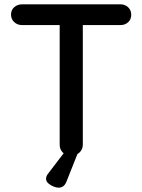

<svg xmlns="http://www.w3.org/2000/svg" viewBox="-20 -720 659 888"><path d="M309 0Q285 0 270.5 -14.5Q256 -29 256 -51V-650H363V-51Q363 -29 347.5 -14.5Q332 0 309 0ZM82 -604Q61 -604 46 -617.5Q31 -631 31 -653Q31 -674 46 -687Q61 -700 82 -700H537Q558 -700 572.5 -686.5Q587 -673 587 -652Q587 -630 572.5 -617Q558 -604 537 -604ZM251 148Q242 148 228.5 143Q215 138 204 128.5Q193 119 193 107Q193 94 204 81L285 -25H345L287 121Q276 148 251 148Z"/></svg>

Font: Quicksand Light SemiBold
Style: Regular
Weight: 600
Version: Version 3.006